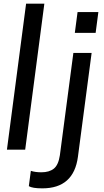

<svg xmlns="http://www.w3.org/2000/svg" viewBox="-20 -820 569 1052"><path d="M118 0H18L123 -800H223ZM212 212Q157 212 138 200L149 116Q172 124 207 124Q250 124 275 104Q300 84 308 31L382 -530H482L407 39Q384 212 212 212ZM504 -640H390L405 -754H519Z"/></svg>

Font: Tanohe Sans Medium
Style: Italic
Weight: 500
Designer: Village Type and Design LLC & Cristiano Sobral
Foundry: Cooper Hewitt Smithsonian Design Museum
Version: Version 1.00;September 29, 2021;FontCreator 13.0.0.2655 64-b